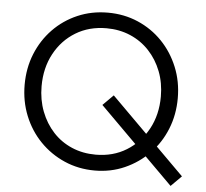

<svg xmlns="http://www.w3.org/2000/svg" viewBox="-53 -754 919 858"><g transform="rotate(5 407.0 -324.5)"><path d="M399 10Q326 10 263 -17.5Q200 -45 153 -93.5Q106 -142 80 -206.5Q54 -271 54 -345Q54 -420 80 -484Q106 -548 152.5 -596Q199 -644 261.5 -671Q324 -698 397 -698Q470 -698 532.5 -671Q595 -644 641.5 -596Q688 -548 714.5 -483.5Q741 -419 741 -344Q741 -270 715 -205.5Q689 -141 642 -93Q595 -45 533 -17.5Q471 10 399 10ZM743 49 408 -285 455 -332 790 2ZM397 -61Q475 -61 535 -98Q595 -135 630 -199Q665 -263 665 -345Q665 -406 645 -457.5Q625 -509 589 -547.5Q553 -586 504 -607Q455 -628 397 -628Q319 -628 259 -591.5Q199 -555 164.5 -491Q130 -427 130 -345Q130 -284 150 -232Q170 -180 205.5 -141.5Q241 -103 290 -82Q339 -61 397 -61Z"/></g></svg>

Font: Outfit Thin Light
Style: Regular
Weight: 300
Version: Version 1.100;gftools[0.9.27]